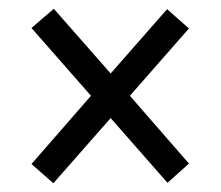

<svg xmlns="http://www.w3.org/2000/svg" viewBox="-20 -578 505 439"><path d="M102 -159 233 -308 363 -160 412 -204 277 -359 412 -513 362 -557 233 -410 103 -558 52 -514 188 -359 52 -203Z"/></svg>

Font: Noto Serif Armenian Condensed
Style: Bold
Weight: 700
Width: 3
Designer: Monotype Design Team
Foundry: Monotype Imaging Inc.
Version: Version 2.008